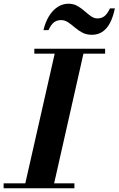

<svg xmlns="http://www.w3.org/2000/svg" viewBox="-62 -1012 638 1032"><path d="M68 0 238 -750H392.5L223 0ZM-42.5 0V-26.5H338V0ZM122.5 -723.5V-750H503V-723.5ZM432 -825Q402 -825 380 -837Q358 -849 340 -864.5Q322 -880 304.2 -892Q286.5 -904 266 -904Q244 -904 228.2 -892Q212.5 -880 198.5 -850H171.5Q181.5 -892.5 201 -924.5Q220.5 -956.5 247.2 -974.2Q274 -992 306 -992Q333 -992 354 -980Q375 -968 392.5 -952.5Q410 -937 426.8 -925Q443.5 -913 461.5 -913Q484 -913 499.8 -925.5Q515.5 -938 529 -967H555.5Q545.5 -919.5 528.8 -888Q512 -856.5 488 -840.8Q464 -825 432 -825Z"/></svg>

Font: Bodoni Moda 9pt
Style: Bold Italic
Weight: 700
Italic angle: -13°
Designer: Owen Earl
Foundry: indestructible type
Version: Version 2.004